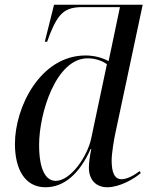

<svg xmlns="http://www.w3.org/2000/svg" viewBox="-20 -780 622 810"><path d="M172 10C251 10 316 -48 362 -151H365C358 -118 355 -90 355 -73C355 -21 385 10 433 10C483 10 545 -24 574 -50L569 -58C544 -39 515 -24 493 -24C463 -24 451 -52 451 -104C451 -131 461 -193 466 -215L582 -760H208L169 -604H179L191 -637C227 -725 254 -750 329 -750H486L450 -578C447 -566 442 -539 438 -522C413 -536 378 -546 341 -546C151 -546 43 -329 43 -173C43 -69 83 10 172 10ZM215 -17C175 -17 145 -60 145 -169C145 -302 216 -534 350 -534C384 -534 414 -522 431 -509L365 -197C349 -120 278 -17 215 -17Z"/></svg>

Font: Noto Serif Display
Style: Italic
Weight: 400
Italic angle: -12°
Designer: Monotype Design Team
Foundry: Monotype Imaging Inc.
Version: Version 2.009